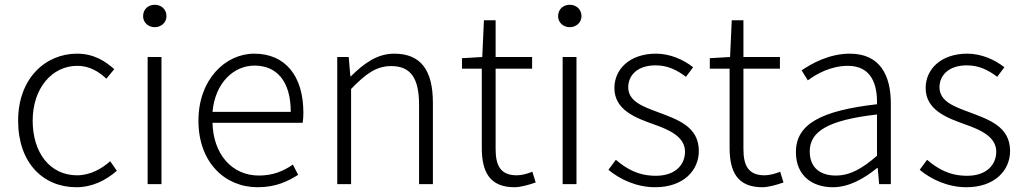

<svg xmlns="http://www.w3.org/2000/svg" viewBox="-20 -772 4293 805"><path d="M300 13C367 13 424 -16 470 -56L442 -96C406 -64 358 -37 303 -37C191 -37 117 -130 117 -266C117 -402 198 -496 304 -496C354 -496 393 -473 426 -442L459 -482C422 -515 374 -547 303 -547C171 -547 56 -444 56 -266C56 -89 161 13 300 13Z M599 0H657V-533H599ZM629 -658C655 -658 678 -677 678 -704C678 -734 655 -752 629 -752C602 -752 580 -734 580 -704C580 -677 602 -658 629 -658Z M1060 13C1137 13 1187 -12 1230 -39L1208 -82C1168 -54 1123 -36 1066 -36C951 -36 874 -127 871 -257H1249C1251 -270 1252 -284 1252 -299C1252 -455 1175 -547 1046 -547C925 -547 812 -439 812 -266C812 -91 923 13 1060 13ZM871 -303C882 -425 960 -497 1047 -497C1140 -497 1199 -432 1199 -303Z M1394 0H1452V-399C1514 -463 1558 -495 1620 -495C1702 -495 1737 -444 1737 -333V0H1795V-341C1795 -478 1744 -547 1633 -547C1560 -547 1505 -505 1451 -452H1449L1442 -533H1394Z M2137 13C2161 13 2195 4 2226 -7L2212 -52C2193 -44 2167 -37 2147 -37C2076 -37 2058 -81 2058 -148V-484H2211V-533H2058V-687H2009L2002 -533L1917 -528V-484H2000V-152C2000 -53 2032 13 2137 13Z M2339 0H2397V-533H2339ZM2369 -658C2395 -658 2418 -677 2418 -704C2418 -734 2395 -752 2369 -752C2342 -752 2320 -734 2320 -704C2320 -677 2342 -658 2369 -658Z M2727 13C2845 13 2910 -57 2910 -139C2910 -242 2820 -271 2738 -302C2676 -325 2614 -347 2614 -406C2614 -454 2650 -498 2729 -498C2781 -498 2820 -477 2856 -450L2886 -490C2846 -522 2789 -547 2731 -547C2619 -547 2556 -481 2556 -403C2556 -311 2644 -278 2723 -250C2785 -228 2852 -199 2852 -136C2852 -81 2811 -35 2730 -35C2657 -35 2608 -63 2562 -102L2531 -60C2579 -20 2649 13 2727 13Z M3176 13C3200 13 3234 4 3265 -7L3251 -52C3232 -44 3206 -37 3186 -37C3115 -37 3097 -81 3097 -148V-484H3250V-533H3097V-687H3048L3041 -533L2956 -528V-484H3039V-152C3039 -53 3071 13 3176 13Z M3472 13C3540 13 3604 -24 3658 -68H3660L3666 0H3715V-338C3715 -456 3670 -547 3543 -547C3456 -547 3382 -505 3341 -477L3367 -435C3404 -463 3465 -496 3535 -496C3636 -496 3659 -414 3657 -335C3422 -308 3317 -252 3317 -134C3317 -35 3386 13 3472 13ZM3484 -36C3425 -36 3375 -64 3375 -137C3375 -219 3447 -268 3657 -292V-119C3594 -64 3543 -36 3484 -36Z M4032 13C4150 13 4215 -57 4215 -139C4215 -242 4125 -271 4043 -302C3981 -325 3919 -347 3919 -406C3919 -454 3955 -498 4034 -498C4086 -498 4125 -477 4161 -450L4191 -490C4151 -522 4094 -547 4036 -547C3924 -547 3861 -481 3861 -403C3861 -311 3949 -278 4028 -250C4090 -228 4157 -199 4157 -136C4157 -81 4116 -35 4035 -35C3962 -35 3913 -63 3867 -102L3836 -60C3884 -20 3954 13 4032 13Z"/></svg>

Font: Noto Sans T Chinese Light
Style: Regular
Weight: 300
Designer: Ryoko NISHIZUKA (kana & ideographs); Paul D. Hunt (Latin, Greek & Cyrillic); Wenlong ZHANG (bopomofo); Sandoll Communica
Foundry: Adobe Systems Incorporated
Version: Version 1.000;PS 1;hotconv 1.0.78;makeotf.lib2.5.61930